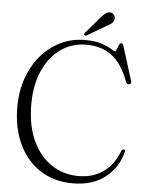

<svg xmlns="http://www.w3.org/2000/svg" viewBox="-59 -908 729 967"><g transform="rotate(5 306.0 -424.0)"><path d="M593 -167.5Q574.5 -88.5 510.2 -37.5Q446 13.5 345.5 13.5Q249.5 13.5 179.5 -32.5Q109.5 -78.5 71.8 -159.2Q34 -240 34 -345Q34 -424.5 57.5 -491.2Q81 -558 123.2 -607.2Q165.5 -656.5 222.2 -683.8Q279 -711 345.5 -711Q396 -711 428.8 -700Q461.5 -689 478.8 -678Q496 -667 500 -667Q504.5 -667 508 -678Q511.5 -689 516 -700Q520.5 -711 528 -711Q535.5 -711 539.5 -698L593.5 -525.5Q598 -510.5 584.5 -508Q573 -506 568 -520Q534.5 -610.5 482 -649.2Q429.5 -688 353 -688Q281 -688 224.5 -648.2Q168 -608.5 135.5 -536Q103 -463.5 103 -365.5Q103 -258.5 138 -182.5Q173 -106.5 233.5 -66Q294 -25.5 371 -25.5Q444.5 -25.5 497 -63.2Q549.5 -101 575 -171Q581 -180 587 -179Q595 -178 593 -167.5ZM411 -829Q424.5 -845.5 436.8 -854Q449 -862.5 461.5 -860Q473.5 -858 479.5 -848Q485.5 -838 483.5 -827.5Q480.5 -814 470 -805.8Q459.5 -797.5 444 -789.5L350 -734.5Q342.5 -730.5 339 -735.5Q335.5 -739.5 341 -747.5Z"/></g></svg>

Font: Fraunces 144pt S050 Light
Style: Regular
Weight: 300
Version: Version 1.000; ttfautohint (v1.8.3)